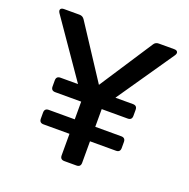

<svg xmlns="http://www.w3.org/2000/svg" viewBox="-120 -782 881 897"><g transform="rotate(20 320.0 -333.5)"><path d="M293 0Q272 0 272 -21V-128H143Q122 -128 122 -149V-179Q122 -200 143 -200H272V-288H143Q122 -288 122 -309V-339Q122 -360 143 -360H230L35 -642Q28 -653 32 -660Q36 -667 49 -667H126Q142 -667 151 -653L323 -390L495 -653Q503 -667 520 -667H597Q609 -667 613 -660Q617 -653 610 -642L416 -360H503Q524 -360 524 -339V-309Q524 -288 503 -288H374V-200H503Q524 -200 524 -179V-149Q524 -128 503 -128H374V-21Q374 0 353 0Z"/></g></svg>

Font: Pitagon Sans Medium
Style: Regular
Weight: 500
Designer: Travis Tran
Foundry: Pitagon
Version: Version 1.001; ttfautohint (v1.8.4.7-5d5b);gftools[0.9.26]